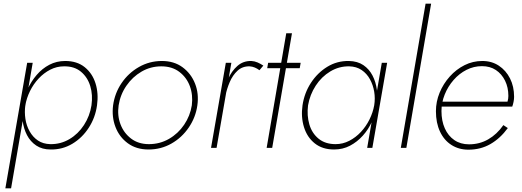

<svg xmlns="http://www.w3.org/2000/svg" viewBox="-20 -800 2827 1039"><path d="M40 219 157 -460H127L9 219ZM505 -230Q514 -294 497 -348.5Q480 -403 438.5 -436.5Q397 -470 333 -470Q286 -470 247 -449.5Q208 -429 178.5 -394.5Q149 -360 129.5 -317.5Q110 -275 103 -230Q97 -188 102.5 -146Q108 -104 126 -69Q144 -34 176 -12.5Q208 9 254 9Q318 10 371.5 -22Q425 -54 460.5 -109Q496 -164 505 -230ZM475 -230Q466 -172 434.5 -123.5Q403 -75 355.5 -47Q308 -19 252 -20Q213 -21 185.5 -39.5Q158 -58 140.5 -89Q123 -120 117.5 -156.5Q112 -193 117 -230Q124 -270 142.5 -307.5Q161 -345 189 -375Q217 -405 252 -423Q287 -441 326 -441Q382 -442 418 -412Q454 -382 468.5 -334Q483 -286 475 -230Z M592 -230Q584 -167 605 -112.5Q626 -58 672 -24.5Q718 9 784 9Q851 9 907.5 -23Q964 -55 1001.5 -110Q1039 -165 1048 -230Q1057 -293 1035.5 -347.5Q1014 -402 968 -436Q922 -470 856 -470Q789 -470 732 -437.5Q675 -405 638 -350.5Q601 -296 592 -230ZM622 -230Q631 -288 664 -336Q697 -384 746 -412.5Q795 -441 853 -441Q911 -441 950.5 -411Q990 -381 1007.5 -333.5Q1025 -286 1018 -230Q1009 -173 976.5 -125Q944 -77 894.5 -48.5Q845 -20 786 -20Q729 -20 689.5 -50Q650 -80 632 -127.5Q614 -175 622 -230Z M1232 -460H1202L1122 0H1152ZM1384 -420 1405 -445Q1390 -455 1374 -462Q1358 -469 1340 -470Q1296 -471 1264.5 -443Q1233 -415 1213.5 -371Q1194 -327 1185 -281H1200Q1207 -318 1223 -355.5Q1239 -393 1265.5 -417.5Q1292 -442 1331 -441Q1346 -440 1359 -434.5Q1372 -429 1384 -420Z M1431 -460 1426 -431H1602L1607 -460ZM1529 -620 1423 0H1453L1560 -620Z M2046 -460 1967 0H1995L2075 -460ZM1617 -230Q1608 -167 1625 -112Q1642 -57 1683.5 -24Q1725 9 1788 9Q1835 9 1874 -11.5Q1913 -32 1943.5 -66Q1974 -100 1993 -142.5Q2012 -185 2019 -230Q2025 -272 2019.5 -314Q2014 -356 1996 -391Q1978 -426 1946.5 -447.5Q1915 -469 1868 -470Q1804 -471 1751 -438.5Q1698 -406 1662.5 -351.5Q1627 -297 1617 -230ZM1647 -230Q1657 -288 1688.5 -336.5Q1720 -385 1767.5 -413.5Q1815 -442 1870 -441Q1909 -440 1937 -421Q1965 -402 1982 -371Q1999 -340 2005 -303.5Q2011 -267 2005 -230Q1998 -191 1979.5 -153.5Q1961 -116 1933 -86Q1905 -56 1870 -38Q1835 -20 1796 -20Q1740 -20 1704 -49.5Q1668 -79 1654 -127Q1640 -175 1647 -230Z M2283 -780 2149 0H2179L2313 -780Z M2515 10Q2581 10 2634 -20.5Q2687 -51 2728 -107L2704 -123Q2669 -73 2622 -46Q2575 -19 2518 -19Q2472 -19 2438.5 -42Q2405 -65 2387 -105.5Q2369 -146 2369 -199Q2369 -245 2386.5 -288.5Q2404 -332 2434.5 -367Q2465 -402 2504.5 -422Q2544 -442 2588 -442Q2632 -442 2663.5 -421Q2695 -400 2713 -363.5Q2731 -327 2731 -281Q2731 -266 2727 -252.5Q2723 -239 2718 -230L2732 -250H2362V-223H2752Q2756 -234 2759 -248.5Q2762 -263 2762 -276Q2762 -332 2740 -375.5Q2718 -419 2679.5 -444.5Q2641 -470 2590 -470Q2539 -470 2494 -447.5Q2449 -425 2414 -386Q2379 -347 2359 -298.5Q2339 -250 2339 -198Q2339 -135 2361 -88Q2383 -41 2423 -15.5Q2463 10 2515 10Z"/></svg>

Font: Jost ExtraLight
Style: Italic
Weight: 250
Italic angle: -5°
Version: Version 3.710